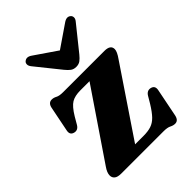

<svg xmlns="http://www.w3.org/2000/svg" viewBox="-208 -790 899 899"><g transform="rotate(-45 241.5 -340.5)"><path d="M437.5 -387 211 -51H267Q296.5 -51 317.2 -57.8Q338 -64.5 355.8 -82.8Q373.5 -101 395 -136L414.5 -169Q427.5 -190.5 449 -185.5Q472 -180 467 -154L439 -13.5Q433 13.5 412 13.5Q399.5 13.5 386.8 6.8Q374 0 348 0H69Q44.5 0 34 -8.8Q23.5 -17.5 23.5 -32Q23.5 -50.5 40.5 -74.5L269 -411H208.5Q172 -411 150.2 -398Q128.5 -385 103.5 -343.5L82.5 -307.5Q69.5 -286 48 -291.5Q25 -297.5 30.5 -323.5L55.5 -448.5Q61 -475.5 83 -475.5Q95.5 -475.5 107.8 -468.8Q120 -462 145.5 -462H418.5Q459 -462 459 -433.5Q459 -417 437.5 -387ZM324 -533.5Q312 -518.5 300.8 -510.2Q289.5 -502 273 -502Q256.5 -502 245.2 -510.2Q234 -518.5 222 -533.5L126 -653Q117 -664 117.2 -673.8Q117.5 -683.5 123.5 -688.5Q140 -703 163.5 -686L273 -611L382.5 -686Q406.5 -703 422.5 -688.5Q428.5 -683.5 429 -673.8Q429.5 -664 420 -653Z"/></g></svg>

Font: Fraunces 72pt Soft
Style: Bold
Weight: 700
Version: Version 1.000;[b76b70a41]